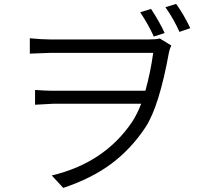

<svg xmlns="http://www.w3.org/2000/svg" viewBox="-20 -877 1040 965"><path d="M807.6 -710.9 752.9 -693.4Q727.5 -751 684.6 -815.4L739.3 -832Q781.2 -768.6 807.6 -710.9ZM231.4 -678.7H727.5Q764.6 -678.7 783.2 -683.6L840.8 -648.4Q832 -628.9 829.1 -613.3Q780.3 -343.8 711.9 -238.3Q639.6 -128.9 540.5 -54.7Q441.4 19.5 297.9 67.4L240.2 4.9Q503.9 -57.6 643.6 -263.7Q670.9 -305.7 689.5 -355.5H246.1Q232.4 -355.5 156.2 -350.6V-424.8Q210.9 -420.9 244.1 -420.9H710.9Q737.3 -517.6 750 -611.3H232.4Q223.6 -611.3 129.9 -607.4V-684.6Q194.3 -678.7 231.4 -678.7ZM811.5 -840.8 865.2 -857.4Q902.3 -806.6 936.5 -735.4L881.8 -716.8Q854.5 -779.3 811.5 -840.8Z"/></svg>

Font: Gen Shin Gothic Monospace Normal
Style: Regular
Weight: 350
Designer: [Source Han Sans]
Ryoko NISHIZUKA  (kana & ideographs); Paul D. Hunt (Latin, Greek & Cyrillic); Wenlong ZHANG  (bopomofo
Version: Version 1.002.20150607